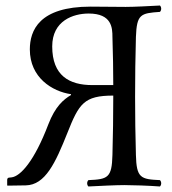

<svg xmlns="http://www.w3.org/2000/svg" viewBox="-20 -670 623 695"><path d="M390 -324V-321C390 -238 389 -192 387 -109C385 -26 370 -21 300 -18C294 -12 294 -1 300 5C339 3 400 0 430 0C460 0 518 2 559 5C565 -1 565 -12 559 -18C489 -21 474 -26 472 -109C470 -192 469 -237 469 -320C469 -403 470 -452 472 -536C475 -619 489 -622 559 -627C565 -633 565 -644 559 -650C522 -648 465 -645 435 -645C402 -645 343 -646 308 -646C122 -646 88 -560 88 -491C88 -389 169 -339 237 -329V-326C210 -310 180 -285 155 -220C104 -86 54 -32 22 -28L13 -27C9 -27 6 -24 6 -19V0L7 2L73 1C144 0 181 -81 224 -189C266 -295 284 -324 390 -324ZM387 -536C389 -468 390 -422 390 -362H314C231 -362 169 -396 169 -502C169 -595 245 -621 301 -621C385 -621 387 -569 387 -536Z"/></svg>

Font: Libertinus Serif Display
Style: Regular
Weight: 400
Designer: Philipp H. Poll, Khaled Hosny
Foundry: Caleb Maclennan
Version: Version 7.050;RELEASE